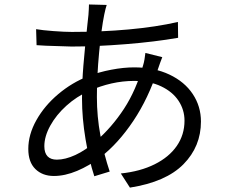

<svg xmlns="http://www.w3.org/2000/svg" viewBox="-20 -795 1017 863"><path d="M448.6 -729.6Q435.4 -663.9 425.5 -558.7Q415.5 -453.4 415.5 -358.8Q415.5 -271.2 431.3 -186.3Q447.1 -101.3 473.1 -23.9L403.9 -2.8Q380.4 -73.9 364.5 -169.1Q348.6 -264.3 348.6 -351.3Q348.6 -425.7 354.9 -501.4Q361.1 -577.1 372.8 -684.3Q376 -709.6 377.6 -728.4Q379.6 -754.8 379.9 -774.9L459.6 -772.8Q455 -760 448.6 -729.6ZM779.7 -696.2 780.6 -625.1Q675.9 -606.9 544.5 -596.4Q413.1 -585.8 301.6 -585.8Q294.2 -585.8 186.2 -589.5L144.4 -592L142.3 -663.9Q169.2 -659.1 220.2 -655.3Q271.2 -651.5 302.9 -651.5Q435.4 -651.5 558 -662.6Q680.5 -673.7 779.7 -696.2ZM689.8 -484Q647.1 -353 579.3 -251.6Q511.5 -150.3 431.6 -88.3Q381.5 -50 326.7 -27Q272 -4 222.2 -4Q171 -4 139.1 -35.1Q107.2 -66.2 107.2 -125.6Q107.2 -190.3 143.7 -255.2Q180.2 -320.1 241.9 -372Q303.7 -424 376.1 -452.3Q424.7 -471.1 480 -481.6Q535.4 -492.2 583.3 -492.2Q673.1 -492.2 741.4 -459.9Q809.7 -427.6 846.4 -372.3Q883.2 -316.9 883.2 -248.8Q883.2 -136.5 804.6 -56.8Q726.1 22.9 564 48.3L523.1 -15.3Q610.6 -24.4 675.2 -56.6Q739.7 -88.7 774.5 -138.9Q809.3 -189.1 809.3 -252.6Q809.3 -301.4 782.5 -342Q755.6 -382.6 704.4 -406.9Q653.2 -431.3 582.3 -431.3Q481.6 -431.3 379.2 -385.6Q324.2 -361.1 278.4 -319.8Q232.7 -278.6 206 -230.2Q179.3 -181.8 179.3 -137.7Q179.3 -107.7 193.6 -92.5Q207.9 -77.4 235.5 -77.4Q273.3 -77.4 318.9 -98.4Q364.5 -119.5 410.5 -159.7Q482.8 -222.7 537.3 -306Q591.8 -389.3 623.3 -501.7Q626.7 -512.2 629.5 -528.3Q632.2 -544.4 633.5 -557L709.4 -538.1Q703.6 -524.3 699.2 -511.1Q694.8 -497.9 689.8 -484Z"/></svg>

Font: Min Sans VF VF
Style: Regular
Weight: 400
Designer: Jinseong-Kim, NotoSansCJK, Nunito
Foundry: Jinseong-Kim
Version: Version 1.420;Glyphs 3.1.2 (3151)